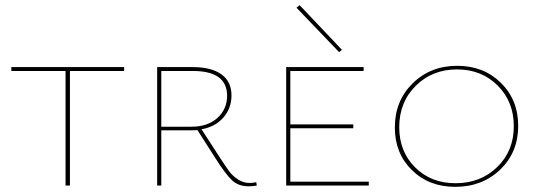

<svg xmlns="http://www.w3.org/2000/svg" viewBox="-20 -719 2082 744"><path d="M461 -459V-444H251V0H234V-444H24V-459Z M973 -13 975 0Q959 3 944 3Q904 3 879 -20.5Q854 -44 816 -104L745 -215Q737 -214 721 -214H605V0H589V-459H727Q799 -459 838 -431Q877 -403 877 -349Q877 -300 846 -264Q815 -228 761 -218L831 -110Q857 -70 869.5 -53.5Q882 -37 902.5 -23.5Q923 -10 947 -10Q959 -10 973 -13ZM605 -228H722Q785 -228 822.5 -262Q860 -296 860 -348Q860 -444 727 -444H605Z M1305 -526 1294 -517 1129 -689 1141 -699ZM1105 -15H1409V0H1089V-459H1389V-444H1105V-237H1349V-222H1105Z M1744 5Q1642 5 1576 -60Q1510 -125 1510 -225Q1510 -328 1579 -396Q1648 -464 1752 -464Q1854 -464 1921 -398Q1988 -332 1988 -231Q1988 -129 1918.5 -62Q1849 5 1744 5ZM1745 -9Q1842 -9 1906.5 -71.5Q1971 -134 1971 -230Q1971 -325 1908.5 -387.5Q1846 -450 1751 -450Q1655 -450 1591 -386.5Q1527 -323 1527 -226Q1527 -132 1588.5 -70.5Q1650 -9 1745 -9Z"/></svg>

Font: EauTestSC Thin
Style: Regular
Weight: 250
Designer: Christian Thalmann (Catharsis Fonts)
Version: Version 0.001;PS 000.001;hotconv 1.0.88;makeotf.lib2.5.64775